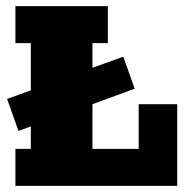

<svg xmlns="http://www.w3.org/2000/svg" viewBox="-20 -603 615 623"><path d="M40 -178 3 -282 80 -310V-463H30V-583H330V-463H280V-383L380 -419L417 -315L280 -265V-120H430V-265H555V0H30V-120H80V-193Z"/></svg>

Font: Rokkitt SemiBold Black
Style: Regular
Weight: 900
Version: Version 3.103